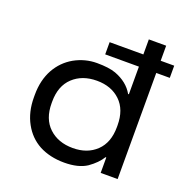

<svg xmlns="http://www.w3.org/2000/svg" viewBox="-128 -816 912 947"><g transform="rotate(20 328.0 -343.0)"><path d="M177 -16Q122 -46 91 -103Q59 -161 59 -238V-251Q59 -328 91 -386Q122 -441 176 -472Q232 -503 294 -503Q357 -503 393 -490Q460 -465 490 -412H494V-700H585V0H496V-81H492Q471 -46 427 -15Q383 14 309 14Q234 14 177 -16ZM324 -68Q400 -68 447 -113Q494 -158 494 -240V-249Q494 -331 447 -376Q400 -421 324 -421Q247 -421 199 -376Q151 -331 151 -249V-240Q151 -158 199 -113Q247 -68 324 -68ZM656 -557H317V-621H656Z"/></g></svg>

Font: Rilu
Style: Bold
Weight: 500
Designer: Alí Sinisterra
Foundry: Alí Sinisterra
Version: ""